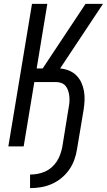

<svg xmlns="http://www.w3.org/2000/svg" viewBox="-20 -755 551 990"><path d="M135 215V145Q154 145 173.5 141.5Q193 138 211.5 130Q230 122 246 108Q262 94 273 77Q284 60 290.5 41.5Q297 23 301 4L334 -200Q337 -215 338 -229.5Q339 -244 337.5 -258.5Q336 -273 331.5 -287Q327 -301 318.5 -311.5Q310 -322 296.5 -327Q283 -332 268 -332H157L102 0H23L145 -735H224L169 -402H200L421 -735H511L290 -402Q314 -400 336 -391Q358 -382 374 -366Q390 -350 399.5 -329Q409 -308 413 -285Q417 -262 416 -237.5Q415 -213 411 -188L377 15Q373 42 363 69.5Q353 97 336 121Q319 145 295.5 164Q272 183 245 194.5Q218 206 190 210.5Q162 215 135 215Z"/></svg>

Font: Iosevka SS04 Oblique
Style: Regular
Weight: 400
Italic angle: -9°
Monospace: yes
Designer: Belleve Invis
Foundry: Belleve Invis
Version: Version 19.0.0; ttfautohint (v1.8.4)